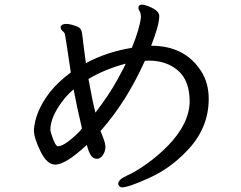

<svg xmlns="http://www.w3.org/2000/svg" viewBox="-20 -769 1040 827"><path d="M230 -139Q218 -139 203 -186Q197 -204 197 -209Q197 -252 228 -302.5Q259 -353 297 -384Q310 -313 333 -216L322 -202Q258 -139 230 -139ZM391 -284Q379 -329 361 -429Q434 -472 522 -495Q519 -487 485 -424.5Q451 -362 391 -284ZM506 38Q533 38 622.5 -2.5Q712 -43 782 -116Q879 -214 879 -343Q879 -412 846 -463Q776 -572 631 -572Q666 -661 666 -700Q666 -723 622 -741Q602 -749 592 -749Q576 -749 576 -735Q576 -729 581.5 -720.5Q587 -712 587 -694Q581 -644 548 -563Q438 -545 350 -497Q347 -521 342.5 -553Q338 -585 336 -607Q334 -629 329 -640.5Q324 -652 303 -658Q281 -666 265 -666Q246 -666 241 -654Q241 -643 248.5 -636.5Q256 -630 258.5 -625.5Q261 -621 285 -457Q230 -416 195 -372Q131 -289 126 -208Q126 -176 154 -118Q182 -60 218 -60Q263 -60 354 -145Q362 -113 372 -99Q382 -85 398 -85Q413 -85 423.5 -101.5Q434 -118 434 -135Q434 -151 425.5 -172.5Q417 -194 413 -205Q524 -329 604 -507L620 -508Q698 -508 747.5 -464.5Q797 -421 797 -331Q795 -236 704 -142Q662 -99 613 -64Q564 -29 526.5 -12.5Q489 4 489 24Q494 38 506 38Z"/></svg>

Font: LXGW WenKai TC
Style: Bold
Weight: 700
Designer: LXGW / Fontworks Inc.
Foundry: LXGW / Fontworks Inc.
Version: Version 1.330;April 28, 2024